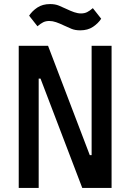

<svg xmlns="http://www.w3.org/2000/svg" viewBox="-20 -923 640 943"><path d="M374 -774Q349 -774 331 -781.5Q313 -789 296 -797Q273 -808 255.5 -814Q238 -820 222 -820Q205 -820 192 -813.5Q179 -807 164 -794L123 -846Q138 -869 163.5 -886Q189 -903 226 -903Q251 -903 269 -895.5Q287 -888 304 -880Q327 -869 344.5 -863Q362 -857 378 -857Q395 -857 408 -863.5Q421 -870 436 -883L477 -831Q462 -808 436.5 -791Q411 -774 374 -774ZM179 -537H170V0H72V-698H216L421 -161H430V-698H528V0H384Z"/></svg>

Font: IBM Plex Mono Medium
Style: Regular
Weight: 500
Monospace: yes
Designer: Mike Abbink, Paul van der Laan, Pieter van Rosmalen
Foundry: Bold Monday
Version: Version 2.3